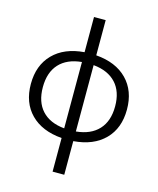

<svg xmlns="http://www.w3.org/2000/svg" viewBox="-138 -846 960 1163"><g transform="rotate(15 341.5 -265.0)"><path d="M304.7 -529.3V-750H377.9V-529.3Q502.9 -519.5 572.8 -448.2Q642.6 -377 642.6 -259.8Q642.6 -142.6 572.8 -71.8Q502.9 -1 377.9 8.8V219.7H304.7V8.8Q179.7 -1 109.9 -71.8Q40 -142.6 40 -259.8Q40 -377 109.9 -448.2Q179.7 -519.5 304.7 -529.3ZM304.7 -51.8V-467.8Q212.9 -459 164.1 -405.8Q115.2 -352.5 115.2 -259.8Q115.2 -167 164.1 -113.8Q212.9 -60.5 304.7 -51.8ZM377.9 -51.8Q469.7 -60.5 519 -113.8Q568.4 -167 568.4 -259.8Q568.4 -352.5 519 -405.8Q469.7 -459 377.9 -467.8Z"/></g></svg>

Font: GenEi M Gothic v2 Regular
Style: Regular
Weight: 400
Version: Version 2.0